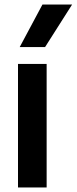

<svg xmlns="http://www.w3.org/2000/svg" viewBox="-20 -828 338 848"><path d="M59.5 0V-545.5H186V0ZM67 -620 167.5 -808H298.5L179 -620Z"/></svg>

Font: Encode Sans SmCnd SmBold
Style: Regular
Weight: 600
Width: 4
Designer: Multiple Designers
Foundry: Impallari Type
Version: Version 3.002; ttfautohint (v1.8.3) -l 8 -r 50 -G 200 -x 14 